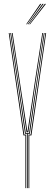

<svg xmlns="http://www.w3.org/2000/svg" viewBox="-20 -970 283 990"><path d="M119 0V-280H109L67.8 -564L33 -800H37L71.8 -564L113 -284H130L170.8 -564L206 -800H210L174.8 -564L134 -280H123V0ZM111 0V-272H101L25 -800H29L105 -276H115V0ZM127 0V-276H138L214 -800H218L142 -272H131V0ZM117 -288 76 -564 41 -800H45L80 -564L121 -292H122L162 -564L198 -800H202L166 -564L126 -288ZM115 -845 187 -950H193L119 -845ZM131 -845 211 -950H217L135 -845ZM123 -845 199 -950H205L127 -845Z"/></svg>

Font: Big Shoulders Inline Display Thin
Style: Regular
Weight: 100
Designer: Patric King
Foundry: XO Type Co
Version: Version 1.000